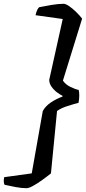

<svg xmlns="http://www.w3.org/2000/svg" viewBox="-76 -822 452 1010"><path d="M63 168Q38 168 6 162Q-26 156 -52 150Q-55 145 -56 134.5Q-57 124 -54 110L91 90L149 -238Q164 -265 193 -284Q222 -303 253 -314V-318Q240 -324 223.5 -336.5Q207 -349 195 -366Q183 -383 183 -402L254 -722L111 -742Q115 -760 120 -770Q125 -780 130 -784Q159 -790 195 -796Q231 -802 258 -802Q270 -802 288 -789.5Q306 -777 324.5 -759Q343 -741 356 -724L255 -398Q269 -377 295 -364.5Q321 -352 338 -349Q341 -337 341 -319Q341 -301 337 -281Q313 -275 278.5 -264Q244 -253 224 -238L192 90Q171 107 146 125Q121 143 98.5 155.5Q76 168 63 168Z"/></svg>

Font: Texturina 72pt 72pt Regular
Style: Bold Italic
Weight: 700
Italic angle: -11°
Designer: Guillermo Torres Carreño
Foundry: Omnibus-Type
Version: Version 1.002; ttfautohint (v1.8.3)